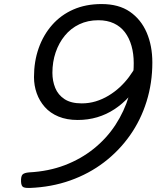

<svg xmlns="http://www.w3.org/2000/svg" viewBox="-20 -915 773 949"><path d="M482 -895Q567 -895 622 -857Q677 -819 705 -754Q733 -689 733 -606Q733 -505 704.5 -413.5Q676 -322 622.5 -246Q569 -170 494.5 -113Q420 -56 327 -23Q234 10 127 14Q108 15 96.5 10.5Q85 6 84 -17Q83 -44 91.5 -52.5Q100 -61 124 -63Q220 -68 300 -98.5Q380 -129 443.5 -180Q507 -231 550.5 -297.5Q594 -364 617.5 -441.5Q641 -519 641 -603Q641 -649 630 -688Q619 -727 597.5 -755.5Q576 -784 543 -799.5Q510 -815 466 -815Q414 -815 372 -795Q330 -775 300.5 -739Q271 -703 255 -656Q239 -609 239 -555Q239 -515 253 -480.5Q267 -446 299 -425Q331 -404 384 -404Q420 -404 453 -414Q486 -424 516 -442Q546 -460 571.5 -483.5Q597 -507 617.5 -534.5Q638 -562 653 -590L680 -521Q653 -475 619 -438Q585 -401 545.5 -375Q506 -349 460.5 -335.5Q415 -322 364 -322Q310 -322 269 -339Q228 -356 201.5 -386Q175 -416 161.5 -454Q148 -492 148 -534Q148 -611 171 -676.5Q194 -742 237.5 -791.5Q281 -841 342.5 -868Q404 -895 482 -895Z"/></svg>

Font: Playwrite DK Loopet
Style: Regular
Weight: 400
Designer: Veronika Burian, José Scaglione
Foundry: TypeTogether
Version: Version 1.002